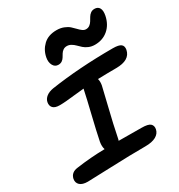

<svg xmlns="http://www.w3.org/2000/svg" viewBox="-203 -1034 1047 1125"><g transform="rotate(-30 320.5 -471.5)"><path d="M255.9 -720.2Q232.4 -720.2 220.9 -741.7Q209.5 -763.2 214.8 -792Q223.1 -838.4 256.3 -870.1Q289.6 -901.9 346.2 -901.9Q373 -901.9 394.5 -893.3Q416 -884.8 429.4 -872.8Q442.9 -860.8 453.9 -848.9Q464.8 -836.9 476.3 -828.4Q487.8 -819.8 500 -819.8Q514.6 -819.8 525.4 -827.9Q536.1 -835.9 543.2 -847.7Q550.3 -859.4 557.1 -871.1Q564 -882.8 575 -890.9Q585.9 -898.9 601.1 -898.9Q624 -898.9 633.8 -881.8Q643.6 -864.7 637.2 -832Q626 -777.3 589.4 -746.1Q552.7 -714.8 500 -714.8Q477.5 -714.8 459 -722.7Q440.4 -730.5 428 -741.7Q415.5 -752.9 404.5 -764.2Q393.6 -775.4 380.1 -783.2Q366.7 -791 352.1 -791Q337.4 -791 326.9 -783.7Q316.4 -776.4 310.1 -766.1Q303.7 -755.9 297.6 -745.4Q291.5 -734.9 281 -727.5Q270.5 -720.2 255.9 -720.2ZM62 -41Q26.4 -41 9.5 -56.6Q-7.3 -72.3 -2.9 -97.2Q5.4 -136.7 50.8 -142.1Q147 -155.8 242.2 -157.2Q234.9 -179.2 240.2 -209Q252 -268.1 276.9 -370.8Q301.8 -473.6 309.1 -509.8Q309.6 -513.2 311 -518.6Q312.5 -523.9 313 -525.9Q283.7 -523.4 247.3 -519.3Q210.9 -515.1 187.7 -513.2Q164.6 -511.2 143.1 -511.2Q111.8 -511.2 98.6 -525.4Q85.4 -539.6 89.8 -563Q93.8 -583 111.8 -597.2Q129.9 -611.3 159.2 -616.2Q350.6 -645 579.1 -645Q619.6 -645 634 -633.3Q648.4 -621.6 644 -597.2Q631.3 -534.2 538.1 -534.2Q484.4 -534.2 414.1 -532.2Q419.4 -513.7 415 -488.8Q410.6 -466.8 384.5 -361.3Q358.4 -255.9 342.8 -176.8Q341.3 -167 337.9 -158.2Q359.9 -158.2 411.1 -157.7Q462.4 -157.2 492.2 -157.2Q536.6 -157.2 551 -144Q565.4 -130.9 561 -107.9Q555.7 -81.1 529.3 -66.4Q502.9 -51.8 458 -51.8Q355 -51.8 220.7 -46.4Q86.4 -41 62 -41Z"/></g></svg>

Font: Shantell Sans Irregular
Style: Italic
Weight: 500
Italic angle: -11.31°
Designer: Stephen Nixon, Anya Danilova, Shantell Martin
Foundry: Arrow Type
Version: Version 1.006;[9816181b4]